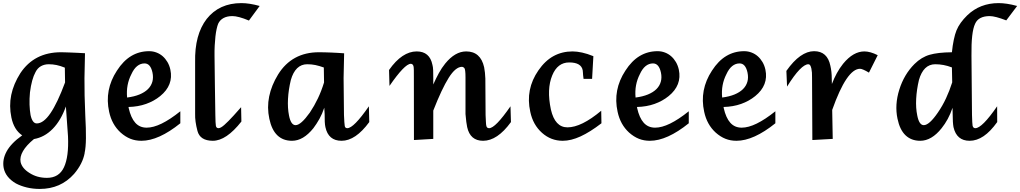

<svg xmlns="http://www.w3.org/2000/svg" viewBox="-20 -899 6600 1242"><path d="M3.9 188Q-6.3 134.3 22.5 81.1Q51.3 27.8 123.5 -23.4Q70.3 -59.1 53.7 -138.7Q38.1 -213.9 52.7 -284.9Q67.4 -356 111.8 -425.8Q201.7 -561 374.5 -561Q382.8 -561 398.7 -560.5Q414.6 -560.1 435.1 -559.3Q455.6 -558.6 479.7 -557.4Q503.9 -556.2 529.8 -554.7L526.4 -394L527.3 -281.2Q529.3 -194.3 531.7 -151.9Q536.6 -65.4 535.9 -4.9Q535.2 55.7 527.3 90.3H527.8Q521.5 125 504.4 158.9Q487.3 192.9 459.5 225.6Q373 323.2 237.3 323.2Q192.9 323.2 153.6 313.7Q114.3 304.2 83 287.6Q50.3 268.6 30.3 243.7Q10.3 218.8 3.9 188ZM406.2 -210.4Q374 -119.6 320.8 -65.4Q267.6 -11.2 199.7 0.5Q150.4 41 128.7 78.6Q106.9 116.2 113.3 149.4Q122.6 189.9 170.4 219.7Q195.3 235.8 223.6 243.7Q252 251.5 283.7 251.5Q361.8 251.5 393.8 183.1Q425.8 114.7 419.9 -17.1ZM399.4 -461.4Q370.6 -473.1 345.7 -478.3Q320.8 -483.4 295.4 -483.4Q267.6 -483.4 245.4 -471.2Q223.1 -459 210 -433.1Q184.6 -387.2 173.8 -301.3Q169.9 -259.8 171.1 -222.2Q172.4 -184.6 177.7 -154.8Q189.5 -100.6 217.8 -100.6Q261.2 -100.6 306.4 -166.7Q351.6 -232.9 400.9 -365.7Z M1146.5 -101.6Q1076.7 -45.4 1013.4 -16.8Q950.2 11.7 894.5 11.7Q856.4 11.7 823.7 -1.2Q791 -14.2 760.3 -41.5Q703.6 -93.3 686 -175.8Q654.8 -317.4 736.3 -441.9Q777.3 -505.9 829.3 -536.9Q881.3 -567.9 944.8 -567.9Q969.7 -567.9 992.2 -559.3Q1014.6 -550.8 1032.5 -535.2Q1050.3 -519.5 1063.2 -497.6Q1076.2 -475.6 1082 -448.7Q1092.8 -398.4 1076.2 -355.5Q1059.6 -312.5 1016.1 -277.3Q976.6 -245.1 925 -226.8Q873.5 -208.5 811.5 -207L812.5 -199.7Q826.7 -136.7 855 -105Q883.3 -73.2 928.7 -73.2Q971.7 -73.2 1025.9 -99.6Q1080.1 -126 1146.5 -179.2ZM829.6 -418.5Q812.5 -385.3 805.4 -347.9Q798.3 -310.5 802.2 -268.1Q848.1 -273.9 882.1 -287.8Q916 -301.8 937 -322.5Q958 -343.3 965.6 -370.4Q973.1 -397.5 966.3 -429.7Q953.6 -488.8 915 -488.8Q888.7 -488.8 867.2 -471.4Q845.7 -454.1 829.6 -418.5Z M1541.5 -112.8Q1443.8 11.7 1356.4 11.7Q1273.9 11.2 1257.3 -52Q1240.7 -115.2 1242.2 -162.1V-495.6Q1240.2 -585.9 1259 -655.8Q1277.8 -725.6 1316.9 -776.4Q1397.9 -878.9 1541.5 -878.9Q1593.3 -878.9 1659.7 -860.4L1590.3 -766.1Q1521.5 -794.9 1483.4 -794.9Q1449.2 -794.9 1425.8 -782.2Q1402.3 -769.5 1391.1 -745.1Q1385.7 -731.4 1381.1 -710.4Q1376.5 -689.5 1373.5 -662.8Q1370.6 -636.2 1368.9 -604.7Q1367.2 -573.2 1367.7 -538.1Q1368.7 -443.4 1370.1 -346.7Q1371.6 -250 1373 -155.3Q1373 -127 1374.3 -109.4Q1375.5 -91.8 1376.5 -85Q1379.4 -69.8 1393.6 -69.8Q1407.2 -69.8 1430.9 -90.6Q1454.6 -111.3 1491.7 -151.9L1539.6 -205.6Z M2077.6 -202.1Q2064.5 -162.6 2046.4 -130.1Q2028.3 -97.7 2007.3 -69.8Q1941.9 11.7 1869.1 11.7Q1752 11.7 1722.2 -130.9Q1706.5 -203.6 1721.2 -275.1Q1735.8 -346.7 1778.8 -417Q1823.2 -488.8 1889.4 -524.9Q1955.6 -561 2042.5 -561Q2059.6 -561 2080.3 -560.5Q2101.1 -560.1 2122.8 -559.1Q2144.5 -558.1 2166 -556.9Q2187.5 -555.7 2206.1 -554.2L2202.6 -394V-395L2205.1 -155.3Q2206.1 -127.4 2207.5 -109.6Q2209 -91.8 2210 -85Q2211.9 -69.8 2226.6 -69.8Q2268.1 -69.8 2366.2 -211.4L2368.7 -109.4Q2279.8 11.7 2189.5 11.7Q2104 11.7 2085 -76.7Q2082 -89.4 2080.8 -111.3Q2079.6 -133.3 2080.1 -161.1ZM2074.7 -462.4Q2044.9 -473.1 2020 -478.3Q1995.1 -483.4 1967.3 -483.4Q1928.7 -483.4 1902.1 -457.5Q1875.5 -431.6 1861.3 -381.3Q1846.2 -318.8 1843 -259.5Q1839.8 -200.2 1849.6 -151.4Q1861.8 -89.4 1892.1 -89.4Q1926.3 -89.4 1984.4 -170.9Q2013.7 -214.8 2036.4 -262.5Q2059.1 -310.1 2076.2 -365.7Z M2657.7 6.8 2657.2 -401.4Q2657.2 -428.7 2657 -445.8Q2656.7 -462.9 2654.8 -470.7Q2650.4 -486.3 2637.2 -486.3Q2617.7 -486.3 2583 -450.2Q2548.3 -414.1 2499.5 -343.3L2496.6 -446.3Q2539.1 -506.8 2584 -536.6Q2628.9 -566.4 2675.3 -566.4Q2759.8 -566.4 2777.3 -479.5Q2781.2 -465.8 2782 -444.6Q2782.7 -423.3 2782.7 -395V-352.5Q2800.3 -392.1 2818.8 -426Q2837.4 -460 2859.9 -487.8Q2923.8 -566.4 2995.6 -566.4Q3088.9 -566.4 3111.8 -463.9Q3118.2 -430.7 3119.6 -391.1L3121.1 -155.3Q3122.6 -127 3123.3 -109.4Q3124 -91.8 3126 -85Q3128.9 -69.8 3144 -69.8Q3184.1 -69.8 3282.2 -211.4L3285.2 -109.4Q3197.3 11.7 3105 11.7Q3021.5 11.7 3002 -76.7Q2996.1 -103 2991.2 -161.1V-397.9Q2991.2 -451.7 2983.4 -459.2Q2975.6 -466.8 2968.8 -466.8Q2927.2 -466.8 2882.6 -395.8Q2837.9 -324.7 2782.7 -183.6V-0.5Z M3870.6 -101.6Q3797.9 -45.4 3735.8 -16.8Q3673.8 11.7 3620.1 11.7Q3543.9 11.7 3486.3 -39.6Q3427.7 -91.8 3410.2 -175.8Q3377.9 -321.3 3462.9 -443.8Q3505.9 -506.3 3561 -536.4Q3616.2 -566.4 3683.6 -566.4Q3711.4 -566.4 3745.1 -559.1Q3778.8 -551.8 3818.4 -535.6L3810.1 -388.7H3754.9L3752 -412.1Q3751 -422.9 3750.7 -430.7Q3750.5 -438.5 3749.5 -443.8Q3740.2 -495.1 3662.1 -495.1Q3586.4 -495.1 3552.2 -411.1Q3515.6 -323.2 3543.5 -190.9Q3569.8 -75.2 3650.9 -75.2Q3740.7 -75.2 3869.1 -182.6Z M4435.5 -101.6Q4365.7 -45.4 4302.5 -16.8Q4239.3 11.7 4183.6 11.7Q4145.5 11.7 4112.8 -1.2Q4080.1 -14.2 4049.3 -41.5Q3992.7 -93.3 3975.1 -175.8Q3943.8 -317.4 4025.4 -441.9Q4066.4 -505.9 4118.4 -536.9Q4170.4 -567.9 4233.9 -567.9Q4258.8 -567.9 4281.2 -559.3Q4303.7 -550.8 4321.5 -535.2Q4339.4 -519.5 4352.3 -497.6Q4365.2 -475.6 4371.1 -448.7Q4381.8 -398.4 4365.2 -355.5Q4348.6 -312.5 4305.2 -277.3Q4265.6 -245.1 4214.1 -226.8Q4162.6 -208.5 4100.6 -207L4101.6 -199.7Q4115.7 -136.7 4144 -105Q4172.4 -73.2 4217.8 -73.2Q4260.7 -73.2 4314.9 -99.6Q4369.1 -126 4435.5 -179.2ZM4118.7 -418.5Q4101.6 -385.3 4094.5 -347.9Q4087.4 -310.5 4091.3 -268.1Q4137.2 -273.9 4171.1 -287.8Q4205.1 -301.8 4226.1 -322.5Q4247.1 -343.3 4254.6 -370.4Q4262.2 -397.5 4255.4 -429.7Q4242.7 -488.8 4204.1 -488.8Q4177.7 -488.8 4156.2 -471.4Q4134.8 -454.1 4118.7 -418.5Z M4995.6 -101.6Q4925.8 -45.4 4862.5 -16.8Q4799.3 11.7 4743.7 11.7Q4705.6 11.7 4672.9 -1.2Q4640.1 -14.2 4609.4 -41.5Q4552.7 -93.3 4535.2 -175.8Q4503.9 -317.4 4585.4 -441.9Q4626.5 -505.9 4678.5 -536.9Q4730.5 -567.9 4793.9 -567.9Q4818.8 -567.9 4841.3 -559.3Q4863.8 -550.8 4881.6 -535.2Q4899.4 -519.5 4912.4 -497.6Q4925.3 -475.6 4931.2 -448.7Q4941.9 -398.4 4925.3 -355.5Q4908.7 -312.5 4865.2 -277.3Q4825.7 -245.1 4774.2 -226.8Q4722.7 -208.5 4660.6 -207L4661.6 -199.7Q4675.8 -136.7 4704.1 -105Q4732.4 -73.2 4777.8 -73.2Q4820.8 -73.2 4875 -99.6Q4929.2 -126 4995.6 -179.2ZM4678.7 -418.5Q4661.6 -385.3 4654.5 -347.9Q4647.5 -310.5 4651.4 -268.1Q4697.3 -273.9 4731.2 -287.8Q4765.1 -301.8 4786.1 -322.5Q4807.1 -343.3 4814.7 -370.4Q4822.3 -397.5 4815.4 -429.7Q4802.7 -488.8 4764.2 -488.8Q4737.8 -488.8 4716.3 -471.4Q4694.8 -454.1 4678.7 -418.5Z M5234.9 6.8 5232.9 -397.5Q5233.4 -415 5232.2 -429.9Q5231 -444.8 5228.5 -456.1Q5225.1 -470.2 5220.7 -476.8Q5216.3 -483.4 5209 -483.4Q5186 -483.4 5151.6 -448Q5117.2 -412.6 5071.3 -338.9L5066.9 -440.4Q5112.3 -504.9 5157.2 -536.4Q5202.1 -567.9 5246.1 -567.9Q5332.5 -567.9 5351.6 -473.1Q5360.4 -435.5 5360.4 -391.1L5361.3 -355.5Q5375.5 -393.1 5393.3 -425.5Q5411.1 -458 5433.6 -486.3Q5467.3 -527.3 5501.7 -546.9Q5536.1 -566.4 5571.3 -566.4Q5609.4 -566.4 5657.7 -542L5601.1 -429.2Q5559.1 -454.1 5543.5 -454.1Q5457.5 -454.1 5363.3 -188L5366.7 -0.5Z M6141.6 -201.7Q6128.4 -162.1 6110.6 -129.4Q6092.8 -96.7 6070.8 -69.3Q6006.3 11.7 5932.6 11.7Q5875 11.7 5837.6 -23.9Q5800.3 -59.6 5785.6 -131.3Q5766.6 -221.7 5797.4 -319.3Q5828.1 -417.5 5895.5 -484.9Q5918 -507.3 5943.1 -522.5Q5968.3 -537.6 5994.6 -544.9Q6019.5 -552.2 6055.4 -556.4Q6091.3 -560.5 6137.7 -561Q6142.1 -605 6149.7 -641.1Q6157.2 -677.2 6167 -701.7Q6177.7 -728 6195.3 -752.2Q6212.9 -776.4 6236.3 -799.3Q6277.8 -839.4 6328.6 -859.1Q6379.4 -878.9 6439.9 -878.9Q6464.8 -878.9 6494.6 -874.5Q6524.4 -870.1 6559.6 -860.4L6489.3 -767.1Q6452.6 -781.2 6426 -788.1Q6399.4 -794.9 6381.8 -794.9Q6346.7 -794.9 6322.8 -782.7Q6298.8 -770.5 6287.6 -745.1Q6274.9 -718.3 6269 -667Q6263.2 -615.7 6264.2 -538.6L6267.6 -155.3Q6268.6 -127 6269.3 -109.9Q6270 -92.8 6271.5 -85.4Q6275.4 -69.8 6289.1 -69.8Q6332.5 -69.8 6430.2 -211.4L6430.7 -109.4Q6386.7 -47.9 6342.5 -18.1Q6298.3 11.7 6252.4 11.7Q6168 11.7 6147.9 -76.7Q6145.5 -89.4 6144 -111.1Q6142.6 -132.8 6142.6 -161.1ZM6137.7 -462.9Q6109.9 -473.6 6083.3 -478.5Q6056.6 -483.4 6029.8 -483.4Q5991.2 -483.4 5964.8 -457.5Q5938.5 -431.6 5924.3 -381.3Q5909.7 -319.3 5906.5 -259.8Q5903.3 -200.2 5913.6 -151.4Q5925.8 -89.4 5955.6 -89.4Q5991.2 -89.4 6046.9 -170.9Q6077.1 -214.8 6099.6 -263.2Q6122.1 -311.5 6139.6 -366.2Z"/></svg>

Font: IranNastaliq
Style: Regular
Weight: 400
Designer: Hossein Zahedi
Version: Version 1.5